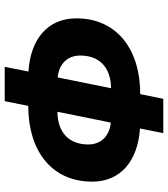

<svg xmlns="http://www.w3.org/2000/svg" viewBox="31 -733 714 816"><g transform="rotate(90 388.0 -325.0)"><path d="M264 12H410L430 -88C618 -88 752 -185 752 -360C752 -483 661 -554 526 -563L546 -662H400L380 -564C192 -564 58 -467 58 -292C58 -169 149 -97 284 -89ZM594 -343C594 -263 545 -213 455 -212L501 -439C559 -433 594 -397 594 -343ZM216 -309C216 -389 265 -439 355 -440L309 -213C251 -219 216 -255 216 -309Z"/></g></svg>

Font: Source Sans Pro Black
Style: Italic
Weight: 900
Italic angle: -11°
Designer: Paul D. Hunt
Foundry: Adobe Systems Incorporated
Version: Version 3.006;hotconv 1.0.111;makeotfexe 2.5.65597